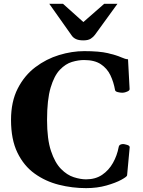

<svg xmlns="http://www.w3.org/2000/svg" viewBox="-20 -977 755 1012"><path d="M434.1 14.6Q360.8 14.6 290.3 -3.2Q219.7 -21 162.6 -62Q105.5 -103 71.8 -172.4Q38.1 -241.7 38.1 -344.7Q38.1 -441.4 73.5 -510.5Q108.9 -579.6 166.5 -623Q224.1 -666.5 291.7 -687Q359.4 -707.5 423.8 -707.5Q503.4 -707.5 548.8 -696.8Q594.2 -686 617.9 -675.3Q641.6 -664.6 654.8 -664.6L663.1 -508.3Q664.1 -500 650.6 -494.4Q637.2 -488.8 630.9 -488.8Q629.4 -488.8 627.9 -488.5Q626.5 -488.3 624 -488.3Q613.8 -488.3 600.8 -491.5Q587.9 -494.6 586.4 -502.4Q579.1 -544.4 562 -580.3Q544.9 -616.2 511.7 -638.4Q478.5 -660.6 422.9 -660.6Q393.1 -660.6 359.4 -650.6Q325.7 -640.6 295.7 -609.4Q265.6 -578.1 246.8 -514.9Q228 -451.7 228 -344.7Q228 -243.2 248.8 -181.2Q269.5 -119.1 301.5 -86.7Q333.5 -54.2 368.9 -43Q404.3 -31.7 433.6 -31.7Q483.4 -31.7 518.6 -55.7Q553.7 -79.6 575.4 -118.4Q597.2 -157.2 605.5 -201.7Q607.4 -211.4 614.3 -214.6Q621.1 -217.8 628.9 -217.8Q634.8 -217.8 649.2 -213.6Q663.6 -209.5 663.6 -201.2L649.9 -52.7Q649.4 -45.9 619.6 -29.5Q589.8 -13.2 541 0.7Q492.2 14.6 434.1 14.6ZM419.4 -764.2Q394.5 -764.2 380.1 -771.2Q365.7 -778.3 358.4 -789.1L239.7 -957H312L419.4 -860.8L529.3 -957H599.1L480.5 -793.5Q472.2 -782.2 458.5 -773.2Q444.8 -764.2 419.4 -764.2Z"/></svg>

Font: Gelasio
Style: Bold
Weight: 700
Designer: Eben Sorkin
Foundry: Eben Sorkin
Version: Version 1.008